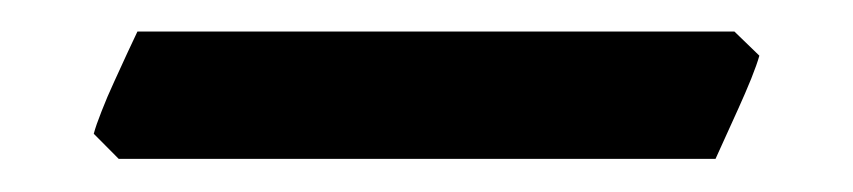

<svg xmlns="http://www.w3.org/2000/svg" viewBox="-20 -673 533 120"><path d="M454.6 -638.2Q453.1 -632.8 449.5 -623.8Q445.8 -614.7 441.4 -605Q437 -595.2 433.1 -586.7Q429.2 -578.1 427.2 -573.7H54.2L38.6 -589.4Q40 -594.7 43.5 -603.5Q46.9 -612.3 51.3 -621.8Q55.7 -631.3 59.6 -639.9Q63.5 -648.4 65.9 -653.3H439Z"/></svg>

Font: Gentium Basic
Style: Bold
Weight: 700
Designer: J. Victor Gaultney and Annie Olsen
Foundry: SIL International
Version: Version 1.100